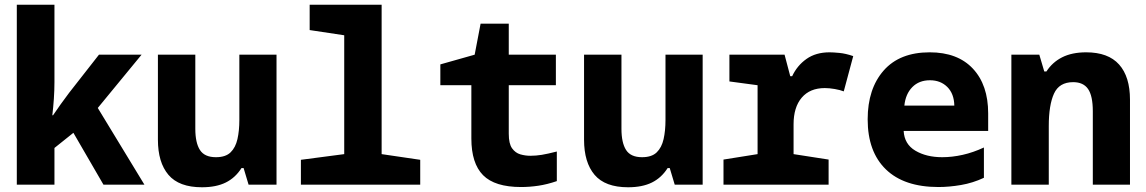

<svg xmlns="http://www.w3.org/2000/svg" viewBox="-20 -780 4840 811"><path d="M51 0V-760H210V-433Q210 -399 207.5 -362.5Q205 -326 201 -293H204Q235 -339 272 -388L398 -549H578L393 -324L590 0H417L290 -219L210 -155V0Z M833 11Q736 11 691.5 -41.5Q647 -94 647 -190V-549H805V-236Q805 -177 824.5 -146.5Q844 -116 892 -116Q933 -116 954 -136.5Q975 -157 983 -192.5Q991 -228 991 -273V-549H1148V0H1030L1009 -70H1000Q974 -29 933.5 -9Q893 11 833 11Z M1251 0V-105L1434 -129V-631L1288 -653V-760H1592V-129L1755 -105V0Z M2181 10Q2070 10 2020.5 -40Q1971 -90 1971 -195V-420H1840V-508L1985 -549L2010 -680H2129V-549H2328V-420H2129V-215Q2129 -173 2143 -153.5Q2157 -134 2178 -128Q2199 -122 2220 -122Q2244 -122 2268.5 -126Q2293 -130 2332 -140V-15Q2291 -1 2254 4.5Q2217 10 2181 10Z M2633 11Q2536 11 2491.5 -41.5Q2447 -94 2447 -190V-549H2605V-236Q2605 -177 2624.5 -146.5Q2644 -116 2692 -116Q2733 -116 2754 -136.5Q2775 -157 2783 -192.5Q2791 -228 2791 -273V-549H2948V0H2830L2809 -70H2800Q2774 -29 2733.5 -9Q2693 11 2633 11Z M3036 0V-106L3180 -129V-420L3061 -436V-549H3294L3318 -458H3326Q3347 -503 3386.5 -531Q3426 -559 3484 -559Q3499 -559 3525.5 -556.5Q3552 -554 3584 -543L3544 -394Q3529 -400 3506 -404Q3483 -408 3464 -408Q3401 -408 3366.5 -367.5Q3332 -327 3332 -255V-129L3480 -106V0Z M3944 10Q3799 10 3722 -64.5Q3645 -139 3645 -276Q3645 -405 3712.5 -482Q3780 -559 3907 -559Q4025 -559 4089.5 -490Q4154 -421 4154 -301V-227H3797Q3800 -171 3846.5 -143.5Q3893 -116 3960 -116Q4002 -116 4046.5 -126Q4091 -136 4136 -157V-29Q4089 -7 4039 1.5Q3989 10 3944 10ZM4011 -334Q4010 -384 3981.5 -412.5Q3953 -441 3908 -441Q3862 -441 3833.5 -412Q3805 -383 3800 -334Z M4252 0V-549H4370L4391 -478H4400Q4425 -517 4466.5 -538Q4508 -559 4568 -559Q4661 -559 4707 -507.5Q4753 -456 4753 -359V0H4596V-310Q4596 -375 4576 -404Q4556 -433 4513 -433Q4454 -433 4432 -384.5Q4410 -336 4410 -248V0Z"/></svg>

Font: Noto Sans Mono ExtraBold
Style: Regular
Weight: 800
Designer: Monotype Design Team
Foundry: Monotype Imaging Inc.
Version: Version 2.014